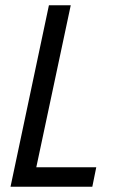

<svg xmlns="http://www.w3.org/2000/svg" viewBox="-20 -710 438 730"><path d="M166 -690H249L118 -74H346L331 0H20Z"/></svg>

Font: Decalotype
Style: Italic
Weight: 400
Italic angle: -12°
Designer: Alfredo Marco Pradil
Foundry: Alfredo Marco Pradil
Version: Version 1.0